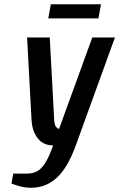

<svg xmlns="http://www.w3.org/2000/svg" viewBox="-20 -677 563 907"><path d="M127 210Q100 210 75.5 203.5Q51 197 34 190L43 143H109Q134 143 154.5 132.5Q175 122 193.5 93Q212 64 231 10Q185 10 158.5 -23.5Q132 -57 129 -110L108 -500H215L236 -110Q238 -83 246.5 -75.5Q255 -68 259 -68L416 -500H523L338 10Q300 115 248.5 162.5Q197 210 127 210ZM208 -590 220 -657H457L445 -590Z"/></svg>

Font: Cuprum SemiBold
Style: Italic
Weight: 600
Italic angle: -10°
Version: Version 3.000